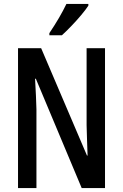

<svg xmlns="http://www.w3.org/2000/svg" viewBox="-20 -960 627 980"><path d="M516 0H397L163 -558H159Q162 -508 163.5 -471Q165 -434 166 -402V0H72V-714H190L424 -166H427Q425 -217 424 -253.5Q423 -290 422 -321V-714H516ZM431 -931Q418 -911 394 -882.5Q370 -854 343.5 -826.5Q317 -799 296 -780H232V-791Q286 -871 319 -940H431Z"/></svg>

Font: Noto Sans Gujarati UI ExtraCondensed Medium
Style: Regular
Weight: 500
Width: 2
Designer: Jelle Bosma - Monotype Design Team, Universal Thirst
Foundry: Monotype Imaging Inc.
Version: Version 2.106; ttfautohint (v1.8.4.7-5d5b)